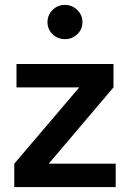

<svg xmlns="http://www.w3.org/2000/svg" viewBox="-20 -760 528 780"><path d="M450 0H38V-95L302 -405H47V-500H441V-405L178 -95H450ZM244 -601Q214 -601 193.5 -621Q173 -641 173 -670Q173 -699 193.5 -719.5Q214 -740 244 -740Q273 -740 294 -719.5Q315 -699 315 -670Q315 -641 294 -621Q273 -601 244 -601Z"/></svg>

Font: Wix Madefor Text SemiBold
Style: Regular
Weight: 600
Designer: Dalton Maag Ltd
Foundry: Dalton Maag Ltd
Version: Version 3.100